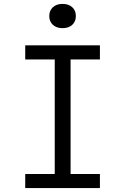

<svg xmlns="http://www.w3.org/2000/svg" viewBox="-20 -962 640 982"><path d="M109 0V-72H260V-658H109V-730H491V-658H341V-72H491V0ZM300 -818Q269 -818 250.5 -835Q232 -852 232 -880Q232 -908 250.5 -925Q269 -942 300 -942Q331 -942 349.5 -925Q368 -908 368 -880Q368 -852 349.5 -835Q331 -818 300 -818Z"/></svg>

Font: JetBrains Mono NL Light
Style: Regular
Weight: 300
Monospace: yes
Designer: Philipp Nurullin, Konstantin Bulenkov
Foundry: JetBrains
Version: Version 2.305; ttfautohint (v1.8.4.7-5d5b)